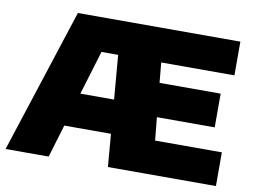

<svg xmlns="http://www.w3.org/2000/svg" viewBox="-79 -855 1282 970"><g transform="rotate(10 562.0 -370.0)"><path d="M5 0 245.5 -740H1079V-567H703.5L713 -464H1026.5V-291H730L741.5 -173H1084V0H530L516 -168H276.5L226 0ZM397 -567 328.5 -341H501.5L482.5 -567Z"/></g></svg>

Font: Encode Sans Semi Expanded Black
Style: Regular
Weight: 900
Width: 6
Designer: Multiple Designers
Foundry: Impallari Type
Version: Version 3.000; ttfautohint (v1.8.3) -l 8 -r 50 -G 200 -x 14 